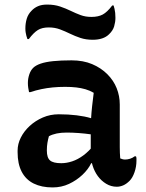

<svg xmlns="http://www.w3.org/2000/svg" viewBox="-20 -810 640 840"><path d="M504 -353Q504 -330 504 -306.5Q504 -283 504 -259.5Q504 -236 504 -212.5Q504 -189 504 -166Q504 -153 504.5 -141Q505 -129 506 -117Q510 -115 516 -113.5Q522 -112 527 -112Q538 -112 549 -115.5Q560 -119 569 -126H575Q577 -121 577 -117Q577 -113 577 -107Q577 -81 568.5 -56.5Q560 -32 547 -19Q533 -5 519 1Q505 7 491 7Q466 7 444.5 -6Q423 -19 408 -39.5Q393 -60 385 -86Q377 -112 377 -138Q377 -163 377 -189Q377 -215 377 -236Q377 -266 378.5 -292Q380 -318 383 -345.5Q386 -373 390 -404Q373 -414 354 -419.5Q335 -425 313.5 -427.5Q292 -430 265 -430Q236 -430 210.5 -427.5Q185 -425 161 -420Q137 -415 113 -407H107Q105 -416 103.5 -426Q102 -436 102 -447Q102 -466 108 -484Q114 -502 125 -513Q136 -524 157.5 -531.5Q179 -539 212.5 -542.5Q246 -546 293 -546Q344 -546 383 -529.5Q422 -513 449.5 -485.5Q477 -458 490.5 -424Q504 -390 504 -353ZM185 -151Q185 -120 199 -108Q213 -96 248 -96Q271 -96 295.5 -104Q320 -112 344.5 -130Q369 -148 391 -176L397 -96H379Q366 -69 340.5 -45Q315 -21 282 -5.5Q249 10 210 10Q162 10 127.5 -7Q93 -24 75 -58.5Q57 -93 57 -144V-151Q57 -180 71 -208Q85 -236 110 -259Q135 -282 167.5 -296Q200 -310 237 -310Q279 -310 315.5 -305.5Q352 -301 378 -293Q404 -285 415 -275Q421 -270 425.5 -261.5Q430 -253 432.5 -241Q435 -229 435 -211Q408 -218 379.5 -222Q351 -226 323.5 -228Q296 -230 272 -230Q247 -230 228 -226Q209 -222 194 -214Q190 -200 187.5 -185Q185 -170 185 -153ZM380 -736Q410 -736 429.5 -746.5Q449 -757 471 -786H477Q479 -780 481 -771.5Q483 -763 484 -753.5Q485 -744 485 -732Q485 -714 479.5 -695Q474 -676 457 -660Q445 -648 427 -642Q409 -636 386 -636Q356 -636 332 -644Q308 -652 286.5 -662.5Q265 -673 242.5 -681.5Q220 -690 193 -690Q164 -690 145.5 -678.5Q127 -667 106 -639H100Q97 -647 95.5 -653Q94 -659 92.5 -667Q91 -675 91 -685Q91 -708 97 -728Q103 -748 118 -763Q130 -776 146.5 -783Q163 -790 186 -790Q218 -790 243 -781.5Q268 -773 289.5 -762.5Q311 -752 332.5 -744Q354 -736 380 -736Z"/></svg>

Font: Recursive Monospace Casual SemiBold
Style: Regular
Weight: 600
Version: Version 1.047